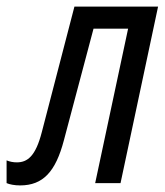

<svg xmlns="http://www.w3.org/2000/svg" viewBox="-70 -556 501 583"><path d="M-9 7C61 7 99 -35 124 -130L214 -469H319L219 0H296L410 -536H156L57 -155C38 -81 13 -63 -19 -63C-30 -63 -40 -65 -50 -69V0C-41 4 -26 7 -9 7Z"/></svg>

Font: Noto Sans ExtraCondensed
Style: Italic
Weight: 400
Width: 2
Italic angle: -12°
Designer: Monotype Design Team
Foundry: Monotype Imaging Inc.
Version: Version 2.013